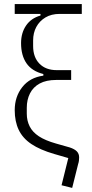

<svg xmlns="http://www.w3.org/2000/svg" viewBox="-20 -760 452 939"><path d="M380 -692H272Q231 -692 202 -674.5Q173 -657 157.5 -628Q142 -599 142 -562V-535Q142 -480 173 -448.5Q204 -417 257 -417H328V-369H255Q206 -369 174 -351.5Q142 -334 126.5 -303Q111 -272 111 -233V-204Q111 -170 125 -142Q139 -114 170 -93.5Q201 -73 254 -58L321 -39Q345 -31 356 -19.5Q367 -8 367 10Q367 18 366 26Q365 34 362 43L333 159L281 146L314 13L245 -7Q176 -27 133.5 -55.5Q91 -84 71.5 -125Q52 -166 52 -221Q52 -287 89 -334Q126 -381 192 -390V-398Q136 -412 109.5 -450.5Q83 -489 83 -549Q83 -599 107.5 -635Q132 -671 178 -684V-692H52V-740H380Z"/></svg>

Font: IBM Plex Sans Condensed Light
Style: Regular
Weight: 300
Width: 3
Designer: Mike Abbink, Paul van der Laan, Pieter van Rosmalen
Foundry: Bold Monday
Version: Version 3.201